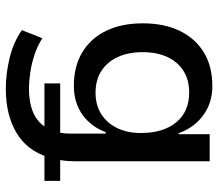

<svg xmlns="http://www.w3.org/2000/svg" viewBox="-64 -482 735 646"><g transform="rotate(90 303.0 -158.5)"><path d="M278 189Q227 189 174 176Q121 163 81 135L108 66Q133 82 162.5 92Q192 102 222 106.5Q252 111 277 111Q328 111 362 95Q396 79 413 45L414 59H260V6H440L424 13Q427 3 428 -8Q429 -19 429 -32V-147H424Q406 -98 365.5 -69Q325 -40 268 -40Q203 -40 156 -68Q109 -96 83.5 -148Q58 -200 58 -272Q58 -344 83.5 -396.5Q109 -449 156 -477.5Q203 -506 269 -506Q325 -506 367 -475.5Q409 -445 428 -392L431 -393V-497H522V-42Q522 -23 520 -7Q518 9 515 23L503 6H588V59H496L509 44Q487 117 426.5 153Q366 189 278 189ZM291 -113Q334 -113 364 -132.5Q394 -152 410.5 -186Q427 -220 427 -265Q427 -341 391 -384.5Q355 -428 291 -428Q248 -428 217.5 -408.5Q187 -389 171 -354Q155 -319 155 -271Q155 -224 171 -188.5Q187 -153 217.5 -133Q248 -113 291 -113Z"/></g></svg>

Font: Nunito Sans 7pt SemiCondensed Medium
Style: Regular
Weight: 500
Width: 4
Designer: Vernon Adams
Foundry: Vernon Adams
Version: Version 3.101;gftools[0.9.27]